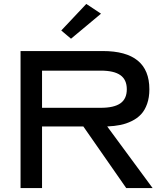

<svg xmlns="http://www.w3.org/2000/svg" viewBox="-20 -961 825 981"><path d="M496.1 -891.1 342.8 -763.2 293 -805.2 420.9 -940.9ZM85 -700.2H504.9Q743.2 -700.2 743.2 -504.9Q743.2 -462.9 731.7 -430.4Q720.2 -397.9 700.9 -377.2Q681.6 -356.4 653.3 -342.5Q625 -328.6 594.7 -322.5Q564.5 -316.4 527.8 -314.9L759.8 0H625L405.8 -314.9H194.8V0H85ZM495.1 -600.1H194.8V-410.2H495.1Q562.5 -410.2 595.2 -433.1Q627.9 -456.1 627.9 -504.9Q627.9 -553.7 595.2 -576.9Q562.5 -600.1 495.1 -600.1Z"/></svg>

Font: Copperplate Sans CC Heavy
Style: Regular
Weight: 400
Designer: indestructible type*
Foundry: Cowboy Collective
Version: Version 1.000